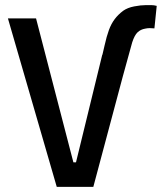

<svg xmlns="http://www.w3.org/2000/svg" viewBox="-20 -731 633 751"><path d="M202 0 11 -659H121L279 -50L221 -96H322L266 -50L380 -517L467 -457L345 0ZM593 -708 584 -620Q574 -621 565.5 -621Q557 -621 548 -619Q530 -616 518 -604.5Q506 -593 497 -565L454 -409L369 -467L389 -553Q397 -589 406 -613.5Q415 -638 428.5 -656Q442 -674 462 -689Q479 -701 505 -706Q531 -711 551 -711Q561 -711 571.5 -711Q582 -711 593 -708Z"/></svg>

Font: Ruda SemiBold
Style: Regular
Weight: 600
Designer: Mariela Monsalve and Angelina Sanchez
Foundry: Mariela Monsalve and Angelina Sanchez
Version: Version 2.001